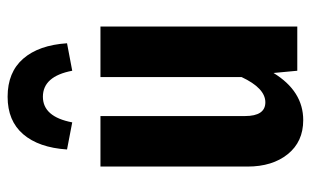

<svg xmlns="http://www.w3.org/2000/svg" viewBox="-180 -640 836 517"><g transform="rotate(-90 238.5 -382.0)"><path d="M425 0H306L300 -64Q251 16 173 16Q115 16 81.5 -25.5Q48 -67 48 -134V-530H184V-141Q184 -86 221 -86Q259 -86 289 -150V-530H425ZM380 -620 306 -606Q291 -685 236 -685Q182 -685 167 -606L94 -620Q99 -696 135 -738Q171 -780 236 -780Q302 -780 338.5 -738Q375 -696 380 -620Z"/></g></svg>

Font: Fira Sans Compressed SemiBold
Style: Regular
Weight: 600
Width: 1
Designer: bBox Type GmbH & Carrois Corporate GbR & Edenspiekermann AG
Foundry: bBox Type GmbH & Carrois Corporate GbR & Edenspiekermann AG
Version: Version 4.301